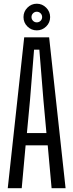

<svg xmlns="http://www.w3.org/2000/svg" viewBox="-20 -998 389 1018"><path d="M21.1 0 108.3 -800H240.5L327.7 0H253.6L233 -227.4H115.8L95.2 0ZM122.7 -292.6H226.2L210.2 -467.7L188.6 -734.8H160.6L139.1 -467.3ZM175 -837Q146.1 -837 125.3 -857.6Q104.6 -878.1 104.6 -907.5Q104.6 -936.4 125.3 -957.3Q146.1 -978.3 175 -978.3Q204 -978.3 224.9 -957.3Q245.8 -936.4 245.8 -907.5Q245.8 -878.1 224.9 -857.6Q204 -837 175 -837ZM174.9 -879.4Q186.8 -879.4 195.1 -887.6Q203.4 -895.9 203.4 -907.3Q203.4 -919.2 195.1 -927.5Q186.8 -935.8 174.9 -935.8Q163.5 -935.8 155.2 -927.5Q147 -919.2 147 -907.3Q147 -895.9 155.2 -887.6Q163.5 -879.4 174.9 -879.4Z"/></svg>

Font: Big Shoulders Thin
Style: Regular
Weight: 100
Designer: Patric King
Foundry: XO Type Co
Version: Version 2.002